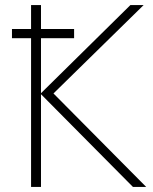

<svg xmlns="http://www.w3.org/2000/svg" viewBox="-20 -734 599 754"><path d="M554 0H502L141 -364V0H102V-584H27V-620H102V-714H141V-620H271V-584H141V-368L492 -714H544L190 -367Z"/></svg>

Font: Noto Sans ExtraLight
Style: Regular
Weight: 200
Designer: Monotype Design Team
Foundry: Monotype Imaging Inc.
Version: Version 2.007